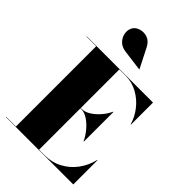

<svg xmlns="http://www.w3.org/2000/svg" viewBox="-295 -1146 1260 1260"><g transform="rotate(45 335.0 -516.0)"><path d="M266 -859Q226 -864.5 203.8 -889.2Q181.5 -914 178 -945.2Q174.5 -976.5 191 -1000.5Q204.5 -1020 233.5 -1028.2Q262.5 -1036.5 293.5 -1025.8Q324.5 -1015 343.5 -978L413 -841.5L412 -840ZM487.5 -248Q472.5 -281.5 446 -313.5Q419.5 -345.5 388.8 -366Q358 -386.5 329.5 -386.5H320V-2.5H369.5Q438 -2.5 493 -31.8Q548 -61 585.2 -111.2Q622.5 -161.5 637.5 -225H640V0H15V-2.5H105V-747.5H15V-750H630V-545H627.5Q612.5 -598.5 576.2 -644.8Q540 -691 489 -719.2Q438 -747.5 379.5 -747.5H320V-389.5H329.5Q358 -389.5 388.8 -408.8Q419.5 -428 446 -458.8Q472.5 -489.5 487.5 -523H490V-248Z"/></g></svg>

Font: Bodoni* 72pt Fatface
Style: Regular
Weight: 900
Version: Version 2.3